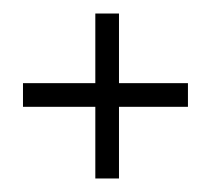

<svg xmlns="http://www.w3.org/2000/svg" viewBox="-20 -464 312 284"><path d="M156 -200V-306H258V-341H156V-444H121V-341H14V-306H121V-200Z"/></svg>

Font: Bigelow Rules
Style: Regular
Weight: 400
Designer: Astigmatic (AOETI)
Foundry: Astigmatic (AOETI)
Version: Version 1.000